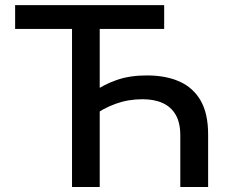

<svg xmlns="http://www.w3.org/2000/svg" viewBox="-20 -748 922 768"><path d="M567.4 -446.3Q643.6 -446.3 698.5 -421.6Q753.4 -397 783 -345Q812.5 -293 812.5 -210.4V0H701.2V-206.5Q701.2 -256.8 682.9 -288.6Q664.6 -320.3 630.9 -335.7Q597.2 -351.1 549.8 -351.1Q493.2 -351.1 443.1 -333Q393.1 -314.9 349.6 -283.2V-377.9Q394.5 -409.7 446.8 -428Q499 -446.3 567.4 -446.3ZM378.9 -652.3V0H268.1V-652.3ZM40.5 -632.3V-727.5H636.7V-632.3Z"/></svg>

Font: Inter 17pt Medium
Style: Regular
Weight: 500
Version: Version 4.001;git-66647c0bb